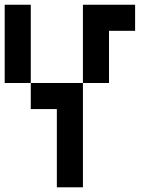

<svg xmlns="http://www.w3.org/2000/svg" viewBox="-20 -798 707 818"><path d="M111.1 -444.4H0V-777.8H111.1ZM444.4 -666.7V-444.4H333.3V-777.8H555.6V-666.7ZM333.3 -444.4V0H222.2V-333.3H111.1V-444.4Z"/></svg>

Font: Pixeloid Mono
Style: Regular
Weight: 400
Monospace: yes
Designer: GGBotNet
Foundry: GGBotNet
Version: 0.5